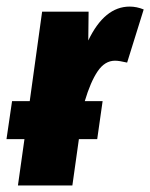

<svg xmlns="http://www.w3.org/2000/svg" viewBox="-35 -569 461 589"><path d="M362.8 -548.8Q384.3 -548.8 405.8 -540L355 -377Q330.6 -382.8 317.9 -382.8Q286.6 -382.8 264.6 -350.3Q242.7 -317.9 225.1 -258.8H279.8L263.2 -142.1H207L187 0H20L40 -142.1H-15.1L2 -258.8H56.2L94.2 -533.2H236.8L235.8 -444.8Q285.6 -548.8 362.8 -548.8Z"/></svg>

Font: Fira Sans Compressed ExtraBold
Style: Italic
Weight: 800
Width: 3
Italic angle: -8°
Designer: Carrois Corporate & Edenspiekermann AG
Foundry: Carrois Corporate GbR & Edenspiekermann AG
Version: Version 4.203;PS 004.203;hotconv 1.0.88;makeotf.lib2.5.64775